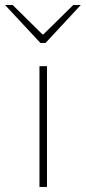

<svg xmlns="http://www.w3.org/2000/svg" viewBox="-60 -740 340 760"><path d="M96.2 0V-478H126V0ZM100.1 -569.8 -40 -720.2H-9.8L107.9 -604H111.8L230 -720.2H259.8L120.1 -569.8Z"/></svg>

Font: Source Sans 3 ExtraLight
Style: Regular
Weight: 200
Designer: Paul D. Hunt
Foundry: Adobe
Version: Version 3.052;hotconv 1.1.0;makeotfexe 2.6.0